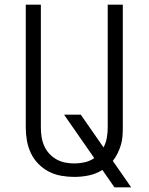

<svg xmlns="http://www.w3.org/2000/svg" viewBox="-20 -755 640 827"><path d="M473 52 421 -23Q394 -6 363 0.5Q332 7 300 7Q272 7 243.5 2Q215 -3 190 -16Q165 -29 145 -49.5Q125 -70 113 -95.5Q101 -121 96 -149Q91 -177 91 -206V-735H156V-206Q156 -186 159 -166Q162 -146 170 -127.5Q178 -109 191.5 -94Q205 -79 222.5 -69Q240 -59 260 -55Q280 -51 300 -51Q323 -51 345 -56Q367 -61 386 -74L256 -261H328L426 -120Q436 -139 440 -161Q444 -183 444 -206V-735H509V-206Q509 -187 507.5 -167.5Q506 -148 500.5 -130Q495 -112 486.5 -94.5Q478 -77 466 -62L545 52Z"/></svg>

Font: Iosevka Light Extended
Style: Regular
Weight: 300
Width: 7
Monospace: yes
Designer: Belleve Invis
Foundry: Belleve Invis
Version: Version 32.5.0; ttfautohint (v1.8.4)